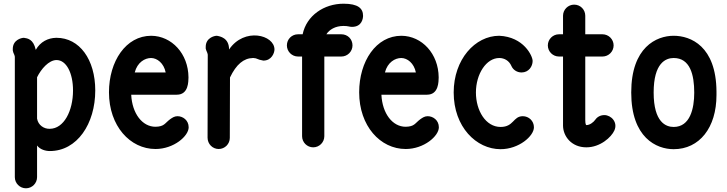

<svg xmlns="http://www.w3.org/2000/svg" viewBox="-20 -785 3924 1036"><path d="M284 -461H285C338 -461 374 -391 374 -297C374 -187 325 -90 248 -90C218 -89 186 -109 180 -145V-368C202 -413 243 -460 284 -461ZM109 -581C94 -581 49 -569 49 -521C49 -507 49 -513 49 -513C52 -495 58 -493 60 -479V171C60 204 87 231 120 231C153 231 180 204 180 171V0C196 22 226 30 249 30C396 30 494 -117 494 -297C494 -464 409 -581 285 -581H283C239 -580 198 -560 173 -516C160 -575 128 -578 109 -581Z M795 -472C828 -472 864 -444 874 -394H707C721 -449 762 -472 795 -472ZM997 -366V-368C996 -495 907 -591 796 -592C659 -592 568 -454 568 -287C568 -105 682 19 819 19C918 19 998 -51 998 -98C998 -137 966 -158 938 -158C922 -158 911 -151 897 -141C869 -120 867 -102 819 -101C748 -101 693 -172 688 -274H934C999 -274 996 -348 997 -366Z M1150 -592C1135 -592 1090 -580 1090 -532C1090 -518 1090 -523 1090 -523C1094 -506 1099 -504 1101 -490L1100 -42C1100 -8 1127 19 1160 19C1193 19 1220 -8 1220 -41L1221 -367C1255 -438 1295 -471 1345 -472H1347C1370 -471 1365 -464 1401 -458C1446 -458 1461 -500 1461 -518C1461 -597 1298 -639 1216 -518C1216 -581 1167 -589 1150 -592Z M1939 -700C1939 -739 1913 -765 1834 -765C1728 -765 1634 -701 1613 -600H1588C1555 -600 1528 -574 1528 -540C1528 -507 1555 -480 1588 -480H1610V-50C1610 -17 1637 10 1670 10C1703 10 1730 -17 1730 -50V-480H1822C1855 -480 1882 -507 1882 -540C1882 -574 1856 -600 1822 -600H1741C1757 -625 1789 -645 1834 -645C1859 -645 1865 -640 1879 -640C1934 -640 1939 -687 1939 -700Z M2145 -472C2178 -472 2214 -444 2224 -394H2057C2071 -449 2112 -472 2145 -472ZM2347 -366V-368C2346 -495 2257 -591 2146 -592C2009 -592 1918 -454 1918 -287C1918 -105 2032 19 2169 19C2268 19 2348 -51 2348 -98C2348 -137 2316 -158 2288 -158C2272 -158 2261 -151 2247 -141C2219 -120 2217 -102 2169 -101C2098 -101 2043 -172 2038 -274H2284C2349 -274 2346 -348 2347 -366Z M2681 -100C2601 -100 2548 -188 2548 -286C2548 -386 2604 -472 2674 -472C2702 -472 2727 -457 2739 -430C2748 -408 2770 -394 2794 -394C2833 -394 2854 -427 2854 -456C2854 -483 2806 -586 2674 -592C2543 -592 2428 -464 2428 -286C2428 -100 2550 20 2681 20C2780 20 2861 -51 2861 -98C2861 -133 2833 -158 2801 -158C2748 -158 2753 -100 2681 -100Z M3144 -110C3143 -110 3138 -112 3138 -138V-480H3231C3264 -480 3291 -507 3291 -540C3291 -573 3264 -600 3231 -600H3138V-700C3138 -733 3112 -760 3078 -760C3045 -760 3018 -733 3018 -700V-600H2996C2963 -600 2936 -573 2936 -540C2936 -507 2963 -480 2996 -480H3018V-106C3019 -49 3064 10 3144 10C3219 10 3279 -45 3295 -81C3315 -125 3278 -164 3241 -164C3221 -164 3203 -155 3192 -139C3183 -126 3163 -110 3144 -110Z M3615 -592C3522 -592 3386 -530 3386 -286C3386 -42 3522 20 3615 20C3754 20 3846 -96 3846 -272C3846 -274 3846 -288 3846 -292C3844 -536 3707 -592 3615 -592ZM3615 -100C3574 -100 3507 -124 3507 -286C3507 -445 3572 -472 3615 -472C3704 -472 3726 -381 3726 -285C3726 -200 3704 -100 3615 -100Z"/></svg>

Font: LS
Style: Bold
Weight: 700
Designer: BSozoo
Foundry: BSozoo
Version: Version 001.000